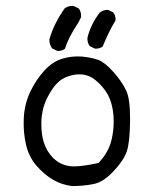

<svg xmlns="http://www.w3.org/2000/svg" viewBox="-20 -644 540 653"><path d="M422.4 -241.7Q422.4 -308.1 409.2 -335.9Q395 -366.2 365.7 -399.4Q336.4 -432.1 314 -440.4Q290.5 -448.7 257.8 -451.7Q251 -452.1 243.7 -452.1Q218.3 -452.1 191.4 -444.3Q158.2 -434.1 130.1 -403.1Q102.1 -372.1 83 -332Q64 -292 61 -245.6Q60.5 -234.9 60.5 -224.1Q60.5 -188.5 67.9 -154.8Q77.1 -111.8 104 -80.6Q131.8 -48.8 161.6 -32Q191.4 -15.1 225.1 -11.2Q264.2 -11.2 298.3 -18.1Q331.1 -24.4 366 -61.5Q400.9 -98.6 411.1 -128.7Q421.4 -158.7 422.4 -232.4Q422.4 -237.3 422.4 -241.7ZM231.4 -78.1Q189.9 -78.1 160.6 -106.9Q138.2 -129.9 128.9 -160.2Q120.6 -186.5 120.6 -222.7Q120.6 -239.7 122.1 -249.8Q123.5 -259.8 124.8 -265.6Q126 -271.5 127.4 -277.1Q128.9 -282.7 130.9 -288.1Q134.8 -299.3 140.1 -310.1Q158.2 -347.2 179.7 -366.2Q202.1 -385.7 238.8 -390.6Q245.1 -391.1 251 -391.1Q281.2 -391.1 305.7 -370.6Q333 -347.7 347.4 -320.8Q361.8 -293.9 365.7 -253.9Q366.7 -242.2 366.7 -230.5Q366.7 -201.2 359.9 -170.4Q349.6 -126.5 316.9 -91.8L315.4 -89.8Q261.2 -78.1 231.4 -78.1ZM177.7 -470.7Q191.4 -470.7 200.7 -478Q212.9 -517.1 246.6 -567.4L255.4 -585Q255.9 -587.4 255.9 -589.4Q255.9 -604.5 248 -615.2L230.5 -623.5Q228.5 -624 226.6 -624Q210.4 -624 198.7 -614.3Q181.6 -589.4 168.7 -563.5Q155.8 -537.6 147.9 -509.8Q147.9 -492.2 157.2 -479.5L173.8 -471.2Q175.8 -470.7 177.7 -470.7ZM305.7 -478.5Q319.8 -478.5 329.1 -485.8Q346.2 -526.9 359.9 -552.2Q366.2 -563 372.6 -573.7Q373 -575.7 373 -579.8Q373 -584 371.3 -590.1Q369.6 -596.2 365.2 -601.6L348.6 -609.9Q346.7 -610.4 345.2 -610.4Q330.1 -610.4 318.8 -600.6Q289.1 -562 277.8 -517.1Q277.3 -515.1 277.3 -512.7Q277.3 -498 285.2 -487.3L301.8 -479Q303.7 -478.5 305.7 -478.5Z"/></svg>

Font: Bakudai
Style: ExtraLight
Weight: 200
Version: Version 1.48